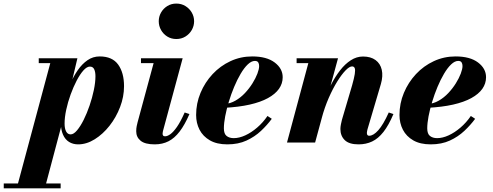

<svg xmlns="http://www.w3.org/2000/svg" viewBox="-148 -778 2690 1048"><path d="M-57 250 126.5 -433.5H63.5V-460H274.5L233.5 -287L208.5 -202L203.5 -153L96.5 250ZM-127.5 250V223.5H183V250ZM237.5 -44.5Q254 -44.5 272.5 -66.5Q291 -88.5 308.8 -124Q326.5 -159.5 341 -202Q355.5 -244.5 364.2 -286.5Q373 -328.5 373 -362Q373 -385 366.2 -399.8Q359.5 -414.5 342.5 -414.5Q326 -414.5 307.2 -393.5Q288.5 -372.5 270.5 -338Q252.5 -303.5 237.5 -262.2Q222.5 -221 213.5 -179.2Q204.5 -137.5 204.5 -103.5Q204.5 -76 213 -60.2Q221.5 -44.5 237.5 -44.5ZM278.5 10Q250.5 10 229 -3.2Q207.5 -16.5 195.8 -43.2Q184 -70 184 -110Q184 -130.5 189.5 -164.5Q195 -198.5 206.5 -239Q218 -279.5 235.5 -320.2Q253 -361 276.5 -395Q300 -429 329.8 -449.5Q359.5 -470 396 -470Q465 -470 497 -425.5Q529 -381 529 -307.5Q529 -250 507.5 -193.8Q486 -137.5 449.8 -91.5Q413.5 -45.5 369 -17.8Q324.5 10 278.5 10Z M696.5 10Q643.5 10 619.5 -9.8Q595.5 -29.5 595.5 -61.5Q595.5 -77.5 598.2 -89.8Q601 -102 603 -110.5L690.5 -433.5H621.5V-460H849L742.5 -66.5Q741.5 -62.5 740.5 -57.5Q739.5 -52.5 739.5 -48Q739.5 -41.5 742.5 -37.8Q745.5 -34 753 -34Q765.5 -34 781.8 -45.5Q798 -57 817.8 -85.2Q837.5 -113.5 860 -164L886 -155.5Q860.5 -96.5 832.5 -60Q804.5 -23.5 771.5 -6.8Q738.5 10 696.5 10ZM814.5 -565Q787 -565 765.2 -578.5Q743.5 -592 731 -614.2Q718.5 -636.5 718.5 -662Q718.5 -687.5 731 -709.5Q743.5 -731.5 765.2 -745Q787 -758.5 814.5 -758.5Q842 -758.5 864 -745Q886 -731.5 898.8 -709.5Q911.5 -687.5 911.5 -662Q911.5 -636.5 898.8 -614.2Q886 -592 864 -578.5Q842 -565 814.5 -565Z M1093 10Q1035.5 10 997.8 -11.8Q960 -33.5 941.2 -69.8Q922.5 -106 922.5 -150Q922.5 -213.5 946.5 -271Q970.5 -328.5 1012.5 -373.5Q1054.5 -418.5 1110 -444.2Q1165.5 -470 1228.5 -470Q1307.5 -470 1351.2 -437Q1395 -404 1395 -356.5Q1395 -322 1374.8 -293.2Q1354.5 -264.5 1314.5 -242.5Q1274.5 -220.5 1214.8 -207Q1155 -193.5 1076 -189.5V-210Q1108 -212 1136.8 -228.5Q1165.5 -245 1189 -270Q1212.5 -295 1230 -323Q1247.5 -351 1257 -376.2Q1266.5 -401.5 1266.5 -417.5Q1266.5 -429.5 1261.5 -437.5Q1256.5 -445.5 1243 -445.5Q1224.5 -445.5 1204.5 -426.5Q1184.5 -407.5 1165.5 -375.2Q1146.5 -343 1130 -303.5Q1113.5 -264 1101 -222.8Q1088.5 -181.5 1081.2 -143.5Q1074 -105.5 1074 -77.5Q1074 -47.5 1089 -35.8Q1104 -24 1128 -24Q1157.5 -24 1190.8 -39.2Q1224 -54.5 1255.8 -81.8Q1287.5 -109 1312 -145L1335.5 -129.5Q1310.5 -95.5 1276.5 -63.5Q1242.5 -31.5 1197.5 -10.8Q1152.5 10 1093 10Z M1809 10Q1757.5 10 1733.8 -13.2Q1710 -36.5 1710 -74Q1710 -85 1712.8 -99.2Q1715.5 -113.5 1718.5 -124.5L1774 -312.5Q1785 -351.5 1788.5 -374Q1792 -396.5 1788.2 -406Q1784.5 -415.5 1773.5 -415.5Q1759.5 -415.5 1738.2 -393.8Q1717 -372 1693 -333.5Q1669 -295 1646.5 -243.8Q1624 -192.5 1608 -133H1591Q1602.5 -178 1619.8 -225.2Q1637 -272.5 1659.2 -316Q1681.5 -359.5 1708.5 -394.2Q1735.5 -429 1767 -449.2Q1798.5 -469.5 1833.5 -469.5Q1875.5 -469.5 1901.8 -450.2Q1928 -431 1935.8 -397Q1943.5 -363 1931 -319.5L1858 -72.5Q1857 -68.5 1855.8 -62.8Q1854.5 -57 1854.5 -53Q1854.5 -45 1857.5 -41Q1860.5 -37 1867 -37Q1890 -37 1917 -67.2Q1944 -97.5 1974 -164L1999.5 -155.5Q1973.5 -94 1945 -57.8Q1916.5 -21.5 1883.2 -5.8Q1850 10 1809 10ZM1418.5 0 1535 -433.5H1471V-460H1697L1572 0Z M2203 10Q2145.5 10 2107.8 -11.8Q2070 -33.5 2051.2 -69.8Q2032.5 -106 2032.5 -150Q2032.5 -213.5 2056.5 -271Q2080.5 -328.5 2122.5 -373.5Q2164.5 -418.5 2220 -444.2Q2275.5 -470 2338.5 -470Q2417.5 -470 2461.2 -437Q2505 -404 2505 -356.5Q2505 -322 2484.8 -293.2Q2464.5 -264.5 2424.5 -242.5Q2384.5 -220.5 2324.8 -207Q2265 -193.5 2186 -189.5V-210Q2218 -212 2246.8 -228.5Q2275.5 -245 2299 -270Q2322.5 -295 2340 -323Q2357.5 -351 2367 -376.2Q2376.5 -401.5 2376.5 -417.5Q2376.5 -429.5 2371.5 -437.5Q2366.5 -445.5 2353 -445.5Q2334.5 -445.5 2314.5 -426.5Q2294.5 -407.5 2275.5 -375.2Q2256.5 -343 2240 -303.5Q2223.5 -264 2211 -222.8Q2198.5 -181.5 2191.2 -143.5Q2184 -105.5 2184 -77.5Q2184 -47.5 2199 -35.8Q2214 -24 2238 -24Q2267.5 -24 2300.8 -39.2Q2334 -54.5 2365.8 -81.8Q2397.5 -109 2422 -145L2445.5 -129.5Q2420.5 -95.5 2386.5 -63.5Q2352.5 -31.5 2307.5 -10.8Q2262.5 10 2203 10Z"/></svg>

Font: Bodoni Moda 9pt ExtraBold
Style: Italic
Weight: 800
Italic angle: -13°
Designer: Owen Earl
Foundry: indestructible type
Version: Version 2.004